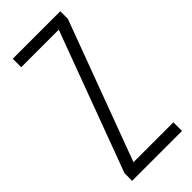

<svg xmlns="http://www.w3.org/2000/svg" viewBox="-231 -759 803 803"><g transform="rotate(-45 171.0 -357.0)"><path d="M322 0H27V-45L257 -664H35V-714H316V-669L86 -51H322Z"/></g></svg>

Font: Noto Sans Myanmar ExtraCondensed Light
Style: Regular
Weight: 300
Width: 2
Designer: Monotype Design Team
Foundry: Monotype Imaging Inc.
Version: Version 2.107; ttfautohint (v1.8.4.7-5d5b)